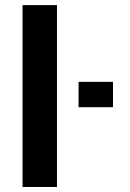

<svg xmlns="http://www.w3.org/2000/svg" viewBox="-20 -745 519 765"><path d="M207 -724.6V0H69.8V-724.6ZM430.2 -418.9V-317.9H293V-418.9Z"/></svg>

Font: Arimo
Style: Bold
Weight: 700
Designer: Steve Matteson
Foundry: Monotype Imaging Inc.
Version: Version 1.33